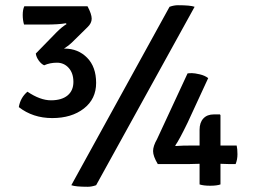

<svg xmlns="http://www.w3.org/2000/svg" viewBox="-20 -709 972 735"><path d="M253 0 629 -683Q646 -689 661 -689Q709 -689 725 -683L348 0Q331 6 316 6Q269 6 253 0ZM315 -605 255 -546Q244 -535 225 -523H227Q279 -523 313.5 -488Q348 -453 348 -391.5Q348 -330 301 -293.5Q254 -257 180 -257Q106 -257 52 -299Q58 -335 85 -358Q134 -325 175 -325Q216 -325 238.5 -343.5Q261 -362 261 -395.5Q261 -429 243 -449Q225 -469 198 -469Q171 -469 149 -459Q138 -464 128.5 -477Q119 -490 117 -504L197 -586Q217 -606 235 -617L232 -620Q205 -615 154 -615H72Q67 -632 67 -652Q67 -672 73 -685H315Q331 -655 331 -637.5Q331 -620 315 -605ZM855 -81 824 -82V-3Q810 2 784.5 2Q759 2 744 -3V-82L705 -81H584Q566 -111 566 -130.5Q566 -150 581 -176L698 -428Q705 -429 715 -429Q725 -429 744.5 -424.5Q764 -420 777 -410L698 -239Q666 -173 651 -152L652 -150Q676 -152 720 -152H744V-212Q744 -240 758.5 -255.5Q773 -271 798 -271H822L824 -268V-152H886Q889 -139 889 -118.5Q889 -98 882 -81Z"/></svg>

Font: Signika Negative
Style: Regular
Weight: 400
Designer: Anna Giedrys
Foundry: Anna Giedrys
Version: Version 1.001